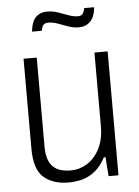

<svg xmlns="http://www.w3.org/2000/svg" viewBox="-53 -758 589 812"><g transform="rotate(-5 242.0 -352.5)"><path d="M205 12Q140 12 100.5 -22Q61 -56 61 -143V-526H117V-148Q117 -117 124 -96Q131 -75 144.5 -62Q158 -49 177 -43.5Q196 -38 220 -38Q256 -38 288.5 -58Q321 -78 341.5 -117.5Q362 -157 362 -214V-526H418V0H376L370 -81H363Q344 -45 319 -24.5Q294 -4 265.5 4Q237 12 205 12ZM107 -637Q109 -661 116.5 -678.5Q124 -696 139.5 -706Q155 -716 177 -716Q201 -716 223 -708.5Q245 -701 266 -693Q287 -685 306 -685Q321 -685 327 -694.5Q333 -704 335 -717H377Q376 -694 367.5 -676Q359 -658 343.5 -648Q328 -638 306 -638Q283 -638 261 -646Q239 -654 218 -661.5Q197 -669 179 -669Q162 -669 156 -659.5Q150 -650 148 -637Z"/></g></svg>

Font: Archivo SemiCondensed ExtraLight
Style: Regular
Weight: 250
Width: 4
Designer: Hector Gatti
Foundry: Omnibus-Type
Version: Version 2.001